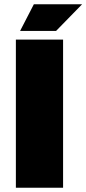

<svg xmlns="http://www.w3.org/2000/svg" viewBox="-20 -887 408 907"><path d="M55 0V-700H278V0ZM75 -741 140 -867H368L245 -741Z"/></svg>

Font: REM Black
Style: Regular
Weight: 900
Designer: Octavio Pardo
Foundry: Ashler Design
Version: Version 1.005;gftools[0.9.28]